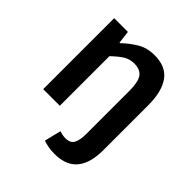

<svg xmlns="http://www.w3.org/2000/svg" viewBox="-190 -629 939 939"><g transform="rotate(45 280.0 -159.0)"><path d="M336 185Q310 185 290.5 181Q271 177 257 172L278 86Q288 89 298.5 91Q309 93 320 93Q353 93 365 71Q377 49 377 6V-293Q377 -354 359 -379Q341 -404 300 -404Q268 -404 243.5 -388.5Q219 -373 188 -343V0H73V-491H168L176 -425H180Q213 -457 251.5 -480Q290 -503 341 -503Q420 -503 456 -452.5Q492 -402 492 -308V4Q492 43 484 76Q476 109 458 133.5Q440 158 410 171.5Q380 185 336 185Z"/></g></svg>

Font: Giro Semibold
Style: Regular
Weight: 600
Designer: Paul D. Hunt
Foundry: Adobe Systems Incorporated
Version: Version 1.000;PS 1.0;hotconv 1.0.88;makeotf.lib2.5.647800